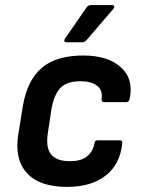

<svg xmlns="http://www.w3.org/2000/svg" viewBox="-20 -722 557 754"><path d="M243 12Q135 12 85.5 -42.5Q36 -97 52 -195L70 -307Q87 -406 143.5 -455Q200 -504 307 -504Q404 -504 455 -457.5Q506 -411 489 -333Q486 -321 476 -321H389Q378 -321 379 -333Q384 -368 361 -385.5Q338 -403 296 -403Q242 -403 217 -376.5Q192 -350 182 -293L168 -200Q159 -143 180.5 -116Q202 -89 254 -89Q299 -89 322 -108Q345 -127 351 -159Q352 -171 363 -171H450Q462 -171 460 -159Q452 -77 395 -32.5Q338 12 243 12ZM241 -556Q235 -556 233 -560Q231 -564 235 -570L318 -690Q325 -702 337 -702H420Q427 -702 428.5 -697.5Q430 -693 425 -687L323 -568Q313 -556 303 -556Z"/></svg>

Font: Sofia Sans
Style: Bold Italic
Weight: 700
Italic angle: -9°
Designer: Botio Nikoltchev, Ani Petrova
Foundry: lettersoup
Version: Version 4.101; ttfautohint (v1.8.4.7-5d5b)